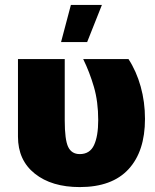

<svg xmlns="http://www.w3.org/2000/svg" viewBox="-20 -740 629 780"><path d="M243 -500V-251Q243 -172 257 -143Q271 -114 304 -114Q345 -114 362 -150.5Q379 -187 379 -252Q379 -327 361.5 -387Q344 -447 318 -500H502Q534 -451 551.5 -388.5Q569 -326 569 -257Q569 -125 502 -52.5Q435 20 304 20Q190 20 121.5 -34.5Q53 -89 53 -185V-500ZM268 -720H394L334 -569H228Z"/></svg>

Font: Moderustic ExtraBold
Style: Regular
Weight: 800
Designer: Tural Alisoy
Foundry: TAFT Foundry
Version: Version 2.120